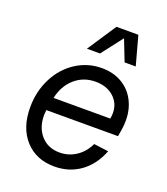

<svg xmlns="http://www.w3.org/2000/svg" viewBox="-137 -827 819 939"><g transform="rotate(20 273.0 -357.0)"><path d="M45 -216Q45 -299 80 -368Q115 -437 176 -476.5Q237 -516 310 -516Q369 -516 413.5 -490.5Q458 -465 482.5 -419Q507 -373 507 -315Q507 -288 503 -265L497 -230H124Q122 -212 122 -203Q122 -138 158.5 -97.5Q195 -57 255 -57Q302 -57 340.5 -82.5Q379 -108 401 -154L477 -144Q447 -67 389 -25.5Q331 16 255 16Q159 16 102 -47Q45 -110 45 -216ZM435 -327Q435 -378 398.5 -410.5Q362 -443 304 -443Q241 -443 196 -403.5Q151 -364 137 -298H432Q435 -313 435 -327ZM421 -730 462 -580H404L361 -690L276 -580H208L307 -730Z"/></g></svg>

Font: MedMera Sans
Style: Italic
Weight: 400
Italic angle: -11°
Designer: Kasper Nordkvist
Foundry: UNCUT.wtf
Version: Version 1.300